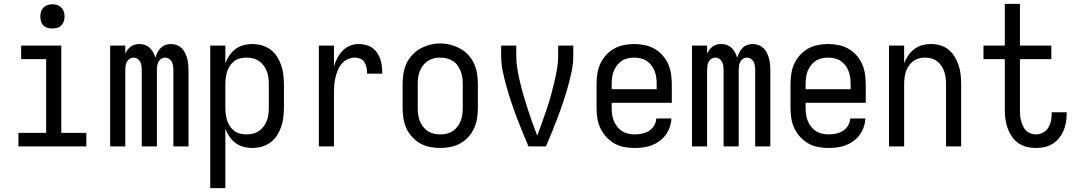

<svg xmlns="http://www.w3.org/2000/svg" viewBox="-20 -755 5540 990"><path d="M75 0V-70H218V-450H89V-520H296V-70H425V0ZM250 -608Q237 -608 225 -611.5Q213 -615 204 -624Q195 -633 191.5 -645Q188 -657 188 -670Q188 -683 191.5 -695Q195 -707 204 -716Q213 -725 225 -729Q237 -733 250 -733Q263 -733 275 -729Q287 -725 296 -716Q305 -707 309 -695Q313 -683 313 -670Q313 -657 309 -645Q305 -633 296 -624Q287 -615 275 -611.5Q263 -608 250 -608Z M548 0V-520H626V-478Q631 -489 638 -498.5Q645 -508 654.5 -515Q664 -522 675.5 -525Q687 -528 699 -528Q714 -528 728 -523Q742 -518 752.5 -508Q763 -498 770 -485Q777 -472 781 -457Q785 -471 792 -484.5Q799 -498 809 -508Q819 -518 833 -523Q847 -528 862 -528Q877 -528 891.5 -522.5Q906 -517 917 -506.5Q928 -496 934.5 -482Q941 -468 945 -453.5Q949 -439 950.5 -424Q952 -409 952 -394V0H874V-394Q874 -405 872.5 -415.5Q871 -426 866 -436Q861 -446 851.5 -452Q842 -458 831 -458Q821 -458 811.5 -452Q802 -446 797 -436Q792 -426 790.5 -415.5Q789 -405 789 -394V0H711V-394Q711 -405 709.5 -415.5Q708 -426 703 -436Q698 -446 688.5 -452Q679 -458 669 -458Q658 -458 648.5 -452Q639 -446 634 -436Q629 -426 627.5 -415.5Q626 -405 626 -394V0Z M1064 215V-520H1142V-429Q1150 -450 1163 -469.5Q1176 -489 1194.5 -502.5Q1213 -516 1235.5 -522Q1258 -528 1281 -528Q1306 -528 1330.5 -521Q1355 -514 1375 -499Q1395 -484 1408.5 -463Q1422 -442 1430 -418.5Q1438 -395 1441 -370Q1444 -345 1444 -320V-200Q1444 -175 1441 -150Q1438 -125 1430 -101.5Q1422 -78 1408.5 -57Q1395 -36 1375 -21Q1355 -6 1330.5 1Q1306 8 1281 8Q1258 8 1235.5 2Q1213 -4 1194.5 -17.5Q1176 -31 1163 -50.5Q1150 -70 1142 -91V215ZM1251 -62Q1268 -62 1284.5 -66Q1301 -70 1315 -79.5Q1329 -89 1339.5 -103Q1350 -117 1356 -133Q1362 -149 1364 -166Q1366 -183 1366 -200V-320Q1366 -337 1364 -354Q1362 -371 1356 -387Q1350 -403 1339.5 -417Q1329 -431 1315 -440.5Q1301 -450 1284.5 -454Q1268 -458 1251 -458Q1234 -458 1217.5 -454Q1201 -450 1188 -440Q1175 -430 1165.5 -415.5Q1156 -401 1151 -385.5Q1146 -370 1144 -353.5Q1142 -337 1142 -320V-200Q1142 -183 1144 -166.5Q1146 -150 1151 -134.5Q1156 -119 1165.5 -104.5Q1175 -90 1188 -80Q1201 -70 1217.5 -66Q1234 -62 1251 -62Z M1624 0V-520H1702V-412Q1708 -434 1719 -455Q1730 -476 1746 -493Q1762 -510 1784 -519Q1806 -528 1829 -528Q1848 -528 1866.5 -523.5Q1885 -519 1900 -508Q1915 -497 1925.5 -481.5Q1936 -466 1941.5 -448.5Q1947 -431 1949 -412.5Q1951 -394 1951 -375H1873Q1873 -390 1870.5 -404.5Q1868 -419 1860.5 -432Q1853 -445 1839.5 -451.5Q1826 -458 1811 -458Q1791 -458 1772.5 -449.5Q1754 -441 1741.5 -426Q1729 -411 1721.5 -392.5Q1714 -374 1709.5 -354.5Q1705 -335 1703.5 -315Q1702 -295 1702 -276V0Z M2250 8Q2223 8 2196 2.5Q2169 -3 2146 -16Q2123 -29 2104.5 -49.5Q2086 -70 2075 -94.5Q2064 -119 2060 -146Q2056 -173 2056 -200V-320Q2056 -347 2060 -374Q2064 -401 2075 -425.5Q2086 -450 2104.5 -470.5Q2123 -491 2146.5 -504Q2170 -517 2196.5 -524Q2223 -531 2250 -531Q2277 -531 2303.5 -524Q2330 -517 2353.5 -504Q2377 -491 2395.5 -470.5Q2414 -450 2425 -425.5Q2436 -401 2440 -374Q2444 -347 2444 -320V-200Q2444 -173 2440 -146Q2436 -119 2425 -94.5Q2414 -70 2395.5 -49.5Q2377 -29 2354 -16Q2331 -3 2304 2.5Q2277 8 2250 8ZM2250 -62Q2267 -62 2284 -66Q2301 -70 2315 -79.5Q2329 -89 2339.5 -103Q2350 -117 2356 -133Q2362 -149 2364 -166Q2366 -183 2366 -200V-320Q2366 -337 2364 -354Q2362 -371 2355.5 -387.5Q2349 -404 2339 -418Q2329 -432 2314.5 -441Q2300 -450 2283 -454Q2266 -458 2248 -458Q2231 -458 2214.5 -453.5Q2198 -449 2184 -439.5Q2170 -430 2160 -416Q2150 -402 2144 -386.5Q2138 -371 2136 -354Q2134 -337 2134 -320V-200Q2134 -183 2136 -166Q2138 -149 2144 -133Q2150 -117 2160.5 -103Q2171 -89 2185 -79.5Q2199 -70 2216 -66Q2233 -62 2250 -62Z M2705 0Q2689 -38 2673.5 -75.5Q2658 -113 2643.5 -151.5Q2629 -190 2616 -229Q2603 -268 2592 -307Q2581 -346 2572.5 -386.5Q2564 -427 2564 -468V-520H2642V-468Q2642 -432 2648 -397Q2654 -362 2662.5 -327Q2671 -292 2681 -258Q2691 -224 2702 -190Q2713 -156 2725 -122.5Q2737 -89 2750 -56L2753 -63Q2765 -96 2777 -129Q2789 -162 2800 -195Q2811 -228 2820.5 -262Q2830 -296 2838 -330Q2846 -364 2852 -398.5Q2858 -433 2858 -468V-520H2936V-468Q2936 -427 2927.5 -386.5Q2919 -346 2908 -307Q2897 -268 2884 -229Q2871 -190 2856.5 -151.5Q2842 -113 2826.5 -75.5Q2811 -38 2795 0Z M3252 8Q3225 8 3198 3Q3171 -2 3147.5 -15.5Q3124 -29 3105.5 -49.5Q3087 -70 3075.5 -94.5Q3064 -119 3060 -146Q3056 -173 3056 -200V-320Q3056 -347 3060 -374Q3064 -401 3075 -425.5Q3086 -450 3104.5 -470.5Q3123 -491 3146 -504Q3169 -517 3196 -522.5Q3223 -528 3250 -528Q3277 -528 3304 -522.5Q3331 -517 3354 -504Q3377 -491 3395.5 -470.5Q3414 -450 3425 -425.5Q3436 -401 3440 -374Q3444 -347 3444 -320V-225H3134V-200Q3134 -183 3136 -166Q3138 -149 3144.5 -133Q3151 -117 3161.5 -103Q3172 -89 3186.5 -79.5Q3201 -70 3218 -66Q3235 -62 3252 -62Q3271 -62 3290.5 -66Q3310 -70 3326 -80Q3342 -90 3352.5 -107Q3363 -124 3364 -144H3442Q3441 -121 3433.5 -99.5Q3426 -78 3412.5 -59.5Q3399 -41 3380.5 -27.5Q3362 -14 3341 -6Q3320 2 3297 5Q3274 8 3252 8ZM3366 -295V-320Q3366 -337 3364 -354Q3362 -371 3356 -387Q3350 -403 3339.5 -417Q3329 -431 3315 -440.5Q3301 -450 3284 -454Q3267 -458 3250 -458Q3233 -458 3216 -454Q3199 -450 3185 -440.5Q3171 -431 3160.5 -417Q3150 -403 3144 -387Q3138 -371 3136 -354Q3134 -337 3134 -320V-295Z M3548 0V-520H3626V-478Q3631 -489 3638 -498.5Q3645 -508 3654.5 -515Q3664 -522 3675.5 -525Q3687 -528 3699 -528Q3714 -528 3728 -523Q3742 -518 3752.5 -508Q3763 -498 3770 -485Q3777 -472 3781 -457Q3785 -471 3792 -484.5Q3799 -498 3809 -508Q3819 -518 3833 -523Q3847 -528 3862 -528Q3877 -528 3891.5 -522.5Q3906 -517 3917 -506.5Q3928 -496 3934.5 -482Q3941 -468 3945 -453.5Q3949 -439 3950.5 -424Q3952 -409 3952 -394V0H3874V-394Q3874 -405 3872.5 -415.5Q3871 -426 3866 -436Q3861 -446 3851.5 -452Q3842 -458 3831 -458Q3821 -458 3811.5 -452Q3802 -446 3797 -436Q3792 -426 3790.5 -415.5Q3789 -405 3789 -394V0H3711V-394Q3711 -405 3709.5 -415.5Q3708 -426 3703 -436Q3698 -446 3688.5 -452Q3679 -458 3669 -458Q3658 -458 3648.5 -452Q3639 -446 3634 -436Q3629 -426 3627.5 -415.5Q3626 -405 3626 -394V0Z M4252 8Q4225 8 4198 3Q4171 -2 4147.5 -15.5Q4124 -29 4105.5 -49.5Q4087 -70 4075.5 -94.5Q4064 -119 4060 -146Q4056 -173 4056 -200V-320Q4056 -347 4060 -374Q4064 -401 4075 -425.5Q4086 -450 4104.5 -470.5Q4123 -491 4146 -504Q4169 -517 4196 -522.5Q4223 -528 4250 -528Q4277 -528 4304 -522.5Q4331 -517 4354 -504Q4377 -491 4395.5 -470.5Q4414 -450 4425 -425.5Q4436 -401 4440 -374Q4444 -347 4444 -320V-225H4134V-200Q4134 -183 4136 -166Q4138 -149 4144.5 -133Q4151 -117 4161.5 -103Q4172 -89 4186.5 -79.5Q4201 -70 4218 -66Q4235 -62 4252 -62Q4271 -62 4290.5 -66Q4310 -70 4326 -80Q4342 -90 4352.5 -107Q4363 -124 4364 -144H4442Q4441 -121 4433.5 -99.5Q4426 -78 4412.5 -59.5Q4399 -41 4380.5 -27.5Q4362 -14 4341 -6Q4320 2 4297 5Q4274 8 4252 8ZM4366 -295V-320Q4366 -337 4364 -354Q4362 -371 4356 -387Q4350 -403 4339.5 -417Q4329 -431 4315 -440.5Q4301 -450 4284 -454Q4267 -458 4250 -458Q4233 -458 4216 -454Q4199 -450 4185 -440.5Q4171 -431 4160.5 -417Q4150 -403 4144 -387Q4138 -371 4136 -354Q4134 -337 4134 -320V-295Z M4564 0V-520H4642V-429Q4650 -450 4663 -469Q4676 -488 4694.5 -502Q4713 -516 4735.5 -522Q4758 -528 4780 -528Q4805 -528 4829 -521Q4853 -514 4871.5 -498.5Q4890 -483 4903 -461.5Q4916 -440 4923.5 -416.5Q4931 -393 4933.5 -368.5Q4936 -344 4936 -320V0H4858V-320Q4858 -337 4856 -353.5Q4854 -370 4849 -385.5Q4844 -401 4834.5 -415Q4825 -429 4812 -439Q4799 -449 4783 -453.5Q4767 -458 4750 -458Q4733 -458 4717 -453.5Q4701 -449 4688 -439Q4675 -429 4665.5 -415Q4656 -401 4651 -385.5Q4646 -370 4644 -353.5Q4642 -337 4642 -320V0Z M5321 8Q5297 8 5273 2Q5249 -4 5229.5 -18Q5210 -32 5196.5 -52.5Q5183 -73 5175 -95.5Q5167 -118 5164 -142Q5161 -166 5161 -190V-450H5051V-520H5161V-735H5239V-520H5401V-450H5239V-190Q5239 -176 5240 -161.5Q5241 -147 5244.5 -133.5Q5248 -120 5254 -106.5Q5260 -93 5269.5 -83Q5279 -73 5293 -67.5Q5307 -62 5321 -62Q5340 -62 5357.5 -71Q5375 -80 5385 -96.5Q5395 -113 5399 -132Q5403 -151 5403 -170Q5403 -171 5402.5 -173Q5402 -175 5402 -176H5480Q5480 -174 5480 -171.5Q5480 -169 5480 -166Q5480 -144 5476 -122Q5472 -100 5463 -79.5Q5454 -59 5439.5 -41.5Q5425 -24 5406 -12.5Q5387 -1 5365 3.5Q5343 8 5321 8Z"/></svg>

Font: Zed Mono
Style: Regular
Weight: 400
Monospace: yes
Designer: Belleve Invis
Foundry: Belleve Invis
Version: Version 1.0.0; ttfautohint (v1.8.4)